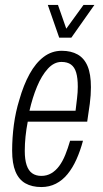

<svg xmlns="http://www.w3.org/2000/svg" viewBox="-20 -743 415 775"><path d="M147 12Q109 12 82.5 -3Q56 -18 42.5 -50.5Q29 -83 29 -135Q29 -187 36 -239.5Q43 -292 58 -340Q75 -400 99.5 -444.5Q124 -489 156.5 -513.5Q189 -538 229 -538Q267 -538 293.5 -523Q320 -508 333.5 -476Q347 -444 347 -391Q347 -359 342.5 -324.5Q338 -290 332 -252H92Q86 -221 83 -191.5Q80 -162 80 -134Q80 -99 87.5 -76.5Q95 -54 110 -43.5Q125 -33 147 -33Q169 -33 187 -43.5Q205 -54 219 -73Q233 -92 243.5 -118Q254 -144 263 -175H315Q304 -134 288.5 -99.5Q273 -65 252.5 -40Q232 -15 205.5 -1.5Q179 12 147 12ZM99 -296H285Q288 -322 291 -346.5Q294 -371 294 -393Q294 -428 287.5 -450Q281 -472 266.5 -482.5Q252 -493 228 -493Q198 -493 173 -465.5Q148 -438 129.5 -393.5Q111 -349 99 -296ZM361 -723 268 -591H219L173 -723H214L256 -603H230L317 -723Z"/></svg>

Font: Archivo ExtraCondensed ExtraLight
Style: Italic
Weight: 250
Width: 2
Italic angle: -10°
Designer: Hector Gatti
Foundry: Omnibus-Type
Version: Version 2.001